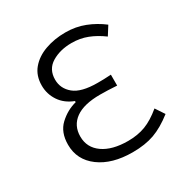

<svg xmlns="http://www.w3.org/2000/svg" viewBox="-135 -658 755 782"><g transform="rotate(-30 242.5 -267.0)"><path d="M270 13.2Q173.3 13.2 114.7 -30.3Q56.2 -73.7 56.2 -145Q56.2 -203.6 91.1 -236.1Q126 -268.6 169.9 -279.8V-285.2Q127.9 -301.3 106 -334.2Q84 -367.2 84 -407.2Q84 -453.6 110.1 -484.6Q136.2 -515.6 179.7 -531.2Q223.1 -546.9 274.9 -546.9Q323.7 -546.9 365.5 -530.5Q407.2 -514.2 442.9 -486.8L417 -445.8Q383.3 -470.7 349.1 -483.9Q314.9 -497.1 275.9 -497.1Q221.2 -497.1 182.1 -473.4Q143.1 -449.7 143.1 -400.9Q143.1 -358.9 176.8 -331.1Q210.4 -303.2 287.1 -303.2Q301.8 -303.2 315.7 -303.5Q329.6 -303.7 350.1 -305.2V-253.9Q326.7 -255.4 308.1 -256.1Q289.6 -256.8 271 -256.8Q194.3 -256.8 155.3 -228.5Q116.2 -200.2 116.2 -148.9Q116.2 -96.7 159.2 -66.4Q202.1 -36.1 276.9 -36.1Q321.8 -36.1 358.2 -49.8Q394.5 -63.5 435.1 -97.2L462.9 -55.2Q415.5 -18.1 372.1 -2.4Q328.6 13.2 270 13.2Z"/></g></svg>

Font: Source Han Sans CN Light
Style: Regular
Weight: 300
Designer: Ryoko NISHIZUKA  (kana, bopomofo & ideographs); Paul D. Hunt (Latin, Greek & Cyrillic); Sandoll Communications , Soo-you
Foundry: Adobe
Version: Version 2.000;hotconv 1.0.107;makeotfexe 2.5.65593